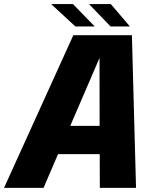

<svg xmlns="http://www.w3.org/2000/svg" viewBox="-52 -908 758 928"><path d="M-32.5 0 302.5 -738H585.5L605.5 0H430.5L430 -163H228.5L158.5 0ZM287.5 -299.5H429.5L429 -628ZM576 -780H482.5L378 -888.5H483.5ZM406 -780H312.5L195 -888.5H300.5Z"/></svg>

Font: Epilogue ExtraBold
Style: Italic
Weight: 800
Italic angle: -12°
Designer: Tyler Finck
Foundry: Etcetera Type Co
Version: Version 2.111; ttfautohint (v1.8.3)